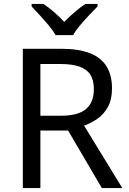

<svg xmlns="http://www.w3.org/2000/svg" viewBox="-20 -964 662 984"><path d="M294 -714Q383 -714 440.5 -691.5Q498 -669 526 -624Q554 -579 554 -511Q554 -454 533 -416Q512 -378 479.5 -355.5Q447 -333 411 -320L607 0H502L329 -295H187V0H97V-714ZM289 -636H187V-371H294Q381 -371 421 -405.5Q461 -440 461 -507Q461 -554 442.5 -582Q424 -610 386 -623Q348 -636 289 -636ZM265 -784Q252 -807 230 -833.5Q208 -860 184 -886Q160 -912 142 -931V-944H202Q228 -927 256 -903Q284 -879 309 -852Q336 -879 364 -903Q392 -927 418 -944H480V-931Q461 -912 436.5 -886Q412 -860 389.5 -833.5Q367 -807 355 -784Z"/></svg>

Font: Noto Sans Gurmukhi
Style: Regular
Weight: 400
Designer: Jelle Bosma - Monotype Design Team
Foundry: Monotype Imaging Inc.
Version: Version 2.003